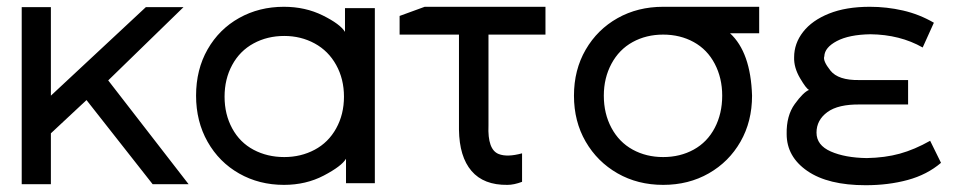

<svg xmlns="http://www.w3.org/2000/svg" viewBox="-20 -530 2832 566"><path d="M235 -235 130 -137V13H44V-509H130V-248L410 -509H521L299 -293L536 13H430Z M1085 -506V10H1000V-62Q987 -40 934.5 -12.5Q882 15 817 15Q744 15 685 -18.5Q626 -52 592 -112Q558 -172 558 -248Q558 -325 592 -384.5Q626 -444 685 -477Q744 -510 817 -510Q880 -510 931.5 -484.5Q983 -459 997 -436V-506ZM994 -245Q994 -297 971 -338.5Q948 -380 907.5 -402Q867 -424 818 -424Q768 -424 727.5 -402Q687 -380 664.5 -338.5Q642 -297 642 -245Q642 -193 664.5 -151.5Q687 -110 727.5 -88.5Q768 -67 818 -67Q867 -67 907.5 -88.5Q948 -110 971 -151.5Q994 -193 994 -245Z M1588 -428H1420V-160Q1417 -89 1450 -76Q1475 -66 1519 -78V6Q1495 15 1476 15Q1406 16 1370 -26Q1334 -68 1333 -148V-428H1198H1158V-483L1232 -510H1588Z M1672 -248Q1672 -324 1706.5 -383.5Q1741 -443 1800.5 -476.5Q1860 -510 1935 -510Q2007 -510 2218 -510V-432H2132Q2193 -376 2197 -248Q2197 -172 2163 -112.5Q2129 -53 2069.5 -19Q2010 15 1935 15Q1860 15 1800.5 -19Q1741 -53 1706.5 -112.5Q1672 -172 1672 -248ZM2109 -248Q2109 -300 2087 -342Q2065 -384 2025 -406Q1985 -428 1935 -428Q1885 -428 1845 -406Q1805 -384 1782.5 -342Q1760 -300 1760 -248Q1760 -195 1782.5 -153Q1805 -111 1845 -89Q1885 -67 1935 -67Q1985 -67 2025 -89Q2065 -111 2087 -153Q2109 -195 2109 -248Z M2754 -50Q2713 -15 2656 0.5Q2599 16 2532 16Q2421 16 2360 -26Q2299 -68 2299 -135Q2298 -189 2323 -223.5Q2348 -258 2365 -265Q2357 -268 2338.5 -299.5Q2320 -331 2321 -361Q2321 -402 2347.5 -436Q2374 -470 2424 -490Q2474 -510 2544 -510Q2594 -510 2642 -499Q2690 -488 2733 -463L2700 -390Q2633 -428 2546 -429Q2483 -428 2447 -409Q2411 -390 2410 -364Q2405 -351 2428 -322Q2451 -293 2513 -294H2657V-222H2516Q2451 -223 2419 -199.5Q2387 -176 2387 -139Q2387 -102 2429 -83.5Q2471 -65 2535 -64Q2589 -65 2632.5 -77Q2676 -89 2722 -115Z"/></svg>

Font: AtCorfu Sans
Style: AtCorfu Sans Regular
Weight: 400
Designer: Kostas Teopoulos
Foundry: Kostas Teopoulos
Version: Version 1.00 July 8, 2025, initial release